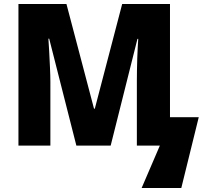

<svg xmlns="http://www.w3.org/2000/svg" viewBox="-20 -734 1029 968"><path d="M365 0 228 -539H224Q226 -515 228 -475Q230 -435 232 -393Q234 -351 234 -322V0H73V-714H315L454 -186H458L596 -714H837V-143H982L894 214H694L786 0H670V-326Q670 -348 670.5 -378.5Q671 -409 672 -440Q673 -471 674.5 -497.5Q676 -524 677 -538H673L538 0Z"/></svg>

Font: Noto Sans Disp ExtBd
Style: Regular
Weight: 800
Designer: Monotype Design Team
Foundry: Monotype Imaging Inc.
Version: Version 2.000;GOOG;noto-source:20170915:90ef993387c0; ttfaut